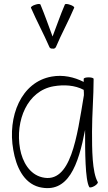

<svg xmlns="http://www.w3.org/2000/svg" viewBox="-20 -931 546 968"><path d="M262 -694C290 -761 326 -825 354 -892C356 -896 346 -903 333 -907C320 -912 308 -912 307 -908C284 -855 266 -801 245 -747C225 -801 206 -855 184 -908C182 -912 171 -912 157 -907C144 -903 135 -896 136 -892C165 -825 200 -761 229 -694C231 -688 238 -685 246 -686C250 -684 259 -687 262 -694ZM473 -13C444 -63 444 -180 444 -267C444 -356 452 -444 452 -533C452 -538 440 -541 427 -541C413 -541 402 -538 402 -533C402 -528 402 -523 402 -518C353 -543 297 -555 241 -545C86 -518 17 -343 47 -175C61 -92 98 -9 177 12C324 48 375 -99 409 -276C409 -273 409 -270 409 -267C409 -171 409 -24 430 12C432 16 444 14 456 7C468 0 475 -9 473 -13ZM193 -37C129 -52 93 -115 81 -181C56 -324 118 -473 250 -496C302 -505 357 -502 402 -478C403 -469 403 -460 403 -451C368 -241 338 -2 193 -37Z"/></svg>

Font: Nupuram Condensed Thin
Style: Regular
Weight: 100
Width: 3
Designer: Santhosh Thottingal (santhosh.thottingal@gmail.com)
Foundry: SMC
Version: Version 1.000